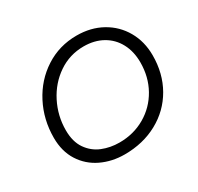

<svg xmlns="http://www.w3.org/2000/svg" viewBox="-149 -885 1090 1056"><g transform="rotate(-30 396.0 -357.5)"><path d="M65 -282Q65 -397 115.5 -494.5Q166 -592 255 -649.5Q344 -707 454 -707Q544 -707 614 -668Q684 -629 723.5 -560Q763 -491 763 -404Q763 -289 711.5 -199Q660 -109 567.5 -58.5Q475 -8 358 -8Q278 -8 211 -40Q144 -72 104.5 -134Q65 -196 65 -282ZM685 -404Q685 -473 657 -525.5Q629 -578 577.5 -607Q526 -636 458 -636Q369 -636 297 -587Q225 -538 184 -457Q143 -376 143 -285Q143 -212 175 -166Q207 -120 257.5 -99.5Q308 -79 366 -79Q456 -79 529 -121.5Q602 -164 643.5 -238Q685 -312 685 -404Z"/></g></svg>

Font: Mali
Style: Italic
Weight: 400
Italic angle: -10°
Version: Version 1.000; ttfautohint (v1.6)